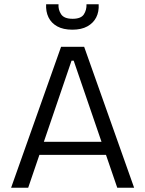

<svg xmlns="http://www.w3.org/2000/svg" viewBox="-20 -879 680 899"><path d="M32 0 266 -660H374L608 0H529L325 -595H315L112 0ZM136 -154V-215H512V-154ZM196 -859H254Q252 -834 266 -812.5Q280 -791 320 -791Q359 -791 372.5 -811.5Q386 -832 385 -859H442Q444 -824 430.5 -797.5Q417 -771 389 -755.5Q361 -740 319 -740Q276 -740 248 -755.5Q220 -771 207 -798Q194 -825 196 -859Z"/></svg>

Font: Bricolage Grotesque Light
Style: Regular
Weight: 300
Designer: Mathieu Triay
Foundry: Atelier Triay
Version: Version 1.000;gftools[0.9.30]